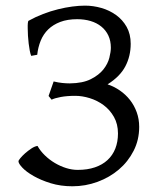

<svg xmlns="http://www.w3.org/2000/svg" viewBox="-20 -650 561 685"><path d="M171.4 -359.4Q187.5 -355.5 201.9 -354Q216.3 -352.5 229 -352.5Q275.4 -353 304.2 -367.7Q333 -382.3 348.9 -402.3Q364.7 -422.4 370.1 -443.8Q375.5 -465.3 375.5 -479.5Q375.5 -504.4 366.5 -523.4Q357.4 -542.5 341.3 -555.4Q325.2 -568.4 303.2 -575Q281.2 -581.5 255.4 -581.5Q220.7 -581.5 195.1 -571.8Q169.4 -562 152.1 -545.2Q134.8 -528.3 125.2 -504.9Q115.7 -481.4 112.8 -454.6L91.3 -450.7Q88.4 -457.5 86.2 -469.2Q84 -481 82.3 -494.6Q80.6 -508.3 79.8 -522.2Q79.1 -536.1 78.9 -547.9Q78.6 -559.6 79.3 -567.1Q80.1 -574.7 81.5 -575.7Q106.9 -589.8 133.8 -600.1Q160.6 -610.4 187 -616.9Q213.4 -623.5 238 -626.7Q262.7 -629.9 283.2 -629.9Q312.5 -629.9 341.6 -621.6Q370.6 -613.3 394 -596.4Q417.5 -579.6 431.9 -554Q446.3 -528.3 446.3 -493.7Q446.3 -449.7 427.2 -413.3Q408.2 -377 363.8 -349.1Q387.2 -341.3 407.7 -327.1Q428.2 -313 443.6 -293.5Q459 -273.9 467.8 -249.5Q476.6 -225.1 476.6 -197.3Q476.6 -150.9 456.8 -112.1Q437 -73.2 404.1 -45.2Q371.1 -17.1 327.9 -1.2Q284.7 14.6 238.3 14.6Q196.3 14.6 160.9 3.7Q125.5 -7.3 99.9 -22Q74.2 -36.6 60.1 -51.5Q45.9 -66.4 45.9 -74.7Q45.9 -77.6 52.7 -85.9Q59.6 -94.2 69.8 -103.3Q80.1 -112.3 91.8 -120.1Q103.5 -127.9 113.8 -129.4Q124 -111.3 140.1 -95.7Q156.2 -80.1 175.5 -68.6Q194.8 -57.1 215.8 -50.5Q236.8 -43.9 257.3 -43.9Q292 -43.9 318.6 -53Q345.2 -62 363.5 -78.9Q381.8 -95.7 391.4 -119.9Q400.9 -144 400.9 -173.8Q400.9 -207.5 386.5 -232.9Q372.1 -258.3 349.6 -274.9Q327.1 -291.5 300.3 -299.8Q273.4 -308.1 248.5 -308.1Q219.2 -308.1 197 -304Q174.8 -299.8 164.1 -294.4L153.3 -307.6Z"/></svg>

Font: Akkhara
Style: Regular
Weight: 400
Designer: J. Victor Gaultney
Version: Version 1.00 June 13, 2006, initial release